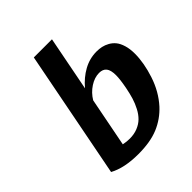

<svg xmlns="http://www.w3.org/2000/svg" viewBox="-214 -907 1063 1063"><g transform="rotate(-45 317.5 -376.0)"><path d="M635.3 -389.2Q635.3 -316.9 607.4 -232.2Q579.6 -147.5 523.9 -85.9Q477.1 -35.2 413.6 -8.5Q350.1 18.1 256.3 18.1Q146.5 18.1 78.6 -19L224.6 -770H366.7L304.2 -448.7Q342.3 -494.6 390.6 -521.2Q439 -547.9 493.7 -547.9Q514.2 -547.9 532.7 -543.9Q551.3 -540 570.6 -529.3Q589.8 -518.6 603.8 -501.5Q617.7 -484.4 626.5 -455.6Q635.3 -426.8 635.3 -389.2ZM282.7 -76.2Q316.9 -76.2 344.7 -87.4Q372.6 -98.6 391.8 -117.4Q411.1 -136.2 426 -164.6Q440.9 -192.9 450 -222.7Q459 -252.4 466.3 -290Q477.1 -346.7 477.1 -378.4Q477.1 -418.5 462.9 -436.3Q448.7 -454.1 419.4 -454.1Q383.8 -454.1 347.7 -430.7Q311.5 -407.2 289.1 -369.6L232.9 -81.5Q258.8 -76.2 282.7 -76.2Z"/></g></svg>

Font: Aurulent Sans
Style: BoldItalic
Weight: 700
Italic angle: -11°
Version: Version 2007.05.04